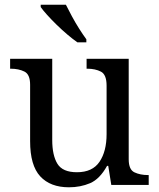

<svg xmlns="http://www.w3.org/2000/svg" viewBox="-20 -786 675 816"><path d="M273 10Q194 10 151 -36.5Q108 -83 108 -186V-426Q108 -470 83.5 -482Q59 -494 26 -494H23V-536H202V-191Q202 -126 224 -90Q246 -54 307 -54Q373 -54 403 -98.5Q433 -143 433 -216V-422Q433 -469 409 -481.5Q385 -494 351 -494H348V-536H527V-109Q527 -65 551.5 -53.5Q576 -42 609 -42H612V0H453L440 -81H435Q404 -25 363 -7.5Q322 10 273 10ZM309 -606Q289 -620 266 -639.5Q243 -659 220.5 -681Q198 -703 180 -723Q162 -743 153 -756V-766H260Q271 -744 285.5 -717Q300 -690 316.5 -664Q333 -638 347 -619V-606Z"/></svg>

Font: Noto Serif Toto
Style: Regular
Weight: 400
Designer: Monotype Design Team
Foundry: Monotype Imaging Inc.
Version: Version 2.001